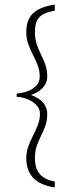

<svg xmlns="http://www.w3.org/2000/svg" viewBox="-20 -684 336 841"><path d="M220 137Q178 131 150 114.5Q122 98 108.5 71Q95 44 95 9Q95 -18 104 -42.5Q113 -67 124.5 -89.5Q136 -112 145.5 -136Q155 -160 155 -186Q155 -208 139.5 -224Q124 -240 100.5 -249.5Q77 -259 53 -260V-274Q76 -276 99.5 -284Q123 -292 138.5 -308.5Q154 -325 154 -349Q154 -375 145 -398Q136 -421 124.5 -443.5Q113 -466 104 -490.5Q95 -515 95 -543Q95 -579 108 -603.5Q121 -628 148 -642.5Q175 -657 220 -664V-637Q195 -633 175 -624.5Q155 -616 144 -597.5Q133 -579 133 -543Q133 -514 141 -490Q149 -466 160 -444.5Q171 -423 179 -400Q187 -377 187 -348Q187 -333 179.5 -317.5Q172 -302 156 -289Q140 -276 115 -268Q152 -255 169.5 -233.5Q187 -212 187 -186Q187 -157 179 -134Q171 -111 160 -89.5Q149 -68 141 -45Q133 -22 133 8Q133 44 145 65Q157 86 176.5 96.5Q196 107 220 111Z"/></svg>

Font: Alumni Sans ExtraLight
Style: Regular
Weight: 250
Version: Version 1.018